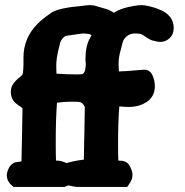

<svg xmlns="http://www.w3.org/2000/svg" viewBox="-20 -735 726 755"><path d="M313.5 -314.5Q309.6 -323.2 304.2 -328.1Q298.8 -333 292.5 -334Q286.1 -335 275.4 -335Q272.5 -335 265.6 -335Q258.8 -335 253.9 -335Q233.4 -335 204.1 -331.1Q199.2 -267.6 199.2 -179.7Q199.2 -119.1 200.2 -103.5H204.1Q219.7 -103.5 241.2 -93.8Q269.5 -101.6 289.1 -104.5Q308.6 -107.4 309.6 -107.4Q310.5 -139.6 312 -223.6Q313.5 -307.6 313.5 -314.5ZM339.8 -595.7Q334 -601.6 329.1 -601.6Q312.5 -603.5 307.6 -603.5Q302.7 -603.5 238.3 -593.8Q222.7 -585 216.8 -567.4L210 -540Q201.2 -504.9 201.2 -474.6Q201.2 -467.8 201.7 -459Q202.1 -450.2 202.1 -445.3Q239.3 -442.4 284.2 -442.4Q301.8 -442.4 305.7 -444.3Q309.6 -446.3 314.5 -457Q317.4 -475.6 317.4 -479.5Q317.4 -484.4 316.4 -496.1V-508.8Q316.4 -553.7 334 -585.9ZM487.3 -314.5Q472.7 -314.5 449.2 -316.4Q444.3 -257.8 444.3 -172.9Q444.3 -118.2 445.3 -103.5H449.2Q475.6 -103.5 487.3 -86.9Q501 -65.4 501 -46.9Q501 -28.3 486.3 -8.8L480.5 0H281.2L267.6 -2Q255.9 -3.9 250 -5.9H249L233.4 0H33.2L27.3 -4.9Q6.8 -22.5 6.8 -45.9Q6.8 -60.5 17.6 -79.1Q22.5 -86.9 29.3 -91.3Q36.1 -95.7 40.5 -96.7Q44.9 -97.7 53.2 -98.6Q61.5 -99.6 64.5 -100.6Q65.4 -130.9 66.9 -215.8Q68.4 -300.8 68.4 -308.6Q65.4 -312.5 59.6 -316.4Q38.1 -330.1 32.2 -339.8Q22.5 -354.5 22.5 -373Q22.5 -390.6 30.8 -403.3Q39.1 -416 52.2 -426.8Q65.4 -437.5 69.3 -443.4Q72.3 -461.9 72.3 -481.4V-508.8Q72.3 -585.9 127.9 -641.6Q143.6 -658.2 182.6 -685.5Q210.9 -704.1 303.7 -711.9Q320.3 -714.8 333 -714.8Q348.6 -714.8 358.4 -710.9Q360.4 -710 382.3 -704.1Q404.3 -698.2 409.2 -695.3Q411.1 -694.3 415.5 -691.9Q419.9 -689.5 423.8 -687.5L427.7 -684.6Q457 -704.1 507.8 -711.9Q522.5 -714.8 537.1 -714.8Q554.7 -714.8 589.8 -704.1L600.6 -700.2Q663.1 -677.7 663.1 -625Q663.1 -600.6 647.5 -585.4Q631.8 -570.3 611.3 -570.3Q599.6 -570.3 578.1 -576.2Q568.4 -579.1 553.2 -589.8Q538.1 -600.6 532.2 -601.6Q522.5 -603.5 511.7 -603.5Q492.2 -603.5 479 -592.8Q465.8 -582 461.9 -567.4L455.1 -540Q446.3 -510.7 446.3 -484.4Q446.3 -479.5 446.8 -468.8Q447.3 -458 447.3 -454.1Q459 -454.1 479.5 -455.6Q500 -457 520.5 -459Q541 -460.9 544.9 -460.9H546.9Q569.3 -460.9 579.1 -439.9Q588.9 -418.9 588.9 -396.5Q588.9 -356.4 558.6 -335.4Q528.3 -314.5 487.3 -314.5Z"/></svg>

Font: Essays1743
Style: Bold
Weight: 700
Designer: Based on the typeface in a 1743 English translation of the essays of Montaigne.  PostScript/TrueType font designed by Jo
Version: Version 002.100